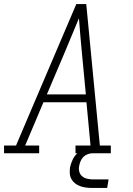

<svg xmlns="http://www.w3.org/2000/svg" viewBox="-35 -755 655 946"><path d="M-15 0V-38H44L132 -245L341 -735H390L457 -38H511V0H337V-38H411L391 -251H179L89 -38H158V0ZM388 -290 369 -490Q365 -534 361 -577.5Q357 -621 354 -665Q336 -621 317.5 -577.5Q299 -534 281 -490L196 -290ZM418 171Q403 171 388 169Q373 167 359.5 162Q346 157 335 148.5Q324 140 317 127.5Q310 115 309 100Q308 85 310 70Q314 50 323.5 30.5Q333 11 349.5 -3Q366 -17 386.5 -23Q407 -29 427 -29L422 0Q410 0 397.5 4.5Q385 9 376 18Q367 27 362 39Q357 51 355 63Q352 78 356 92Q360 106 371 114.5Q382 123 396 126Q410 129 425 129H500L493 171Z"/></svg>

Font: Iosevka Slab XLtEx
Style: Italic
Weight: 200
Width: 7
Italic angle: -9°
Monospace: yes
Designer: Belleve Invis
Foundry: Belleve Invis
Version: Version 11.1.0; ttfautohint (v1.8.3)